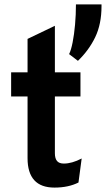

<svg xmlns="http://www.w3.org/2000/svg" viewBox="-20 -839 489 871"><path d="M227 12Q166 12 135.5 -21.5Q105 -55 105 -121.5V-401.5H30.5V-511H105V-662.5L229 -722V-511H345V-401.5H229V-144Q229 -120 238.8 -108.5Q248.5 -97 269.5 -97Q306.5 -97 350.5 -120L336 -11Q313 0.5 286 6.2Q259 12 227 12ZM333.5 -563 293.5 -593.5Q302.5 -611.5 309.5 -647Q316.5 -682.5 320.5 -727.5Q324.5 -772.5 324.5 -819H440.5V-811Q440.5 -729.5 411.8 -670Q383 -610.5 333.5 -563Z"/></svg>

Font: Undotted
Style: Bold
Weight: 700
Designer: Delve Withrington, Dave Bailey, Thomas Jockin
Foundry: Delve Fonts LLC
Version: Version 4.000